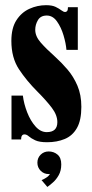

<svg xmlns="http://www.w3.org/2000/svg" viewBox="-20 -552 366 760"><path d="M166.5 11Q135.5 11 119.2 3.2Q103 -4.5 94.2 -12.2Q85.5 -20 77 -20Q63.5 -20 63.5 0H25.5V-173.5H70.5Q74.5 -141 87.5 -107.5Q100.5 -74 120.5 -51.5Q140.5 -29 165 -29Q207 -29 207 -68.5Q207 -96.5 185 -125.5Q163 -154.5 128 -189.5Q85 -232.5 55 -278Q25 -323.5 25 -390Q25 -441 45 -472Q65 -503 96.5 -517.2Q128 -531.5 162.5 -531.5Q186 -531.5 200 -524.8Q214 -518 222.8 -511.2Q231.5 -504.5 238 -504.5Q242.5 -504.5 245.8 -508.5Q249 -512.5 249 -523.5H288V-354.5H243Q241 -380 231.5 -412Q222 -444 205.5 -467.2Q189 -490.5 165 -490.5Q141 -490.5 130.2 -472.5Q119.5 -454.5 119.5 -434Q119.5 -408.5 140.8 -384Q162 -359.5 198.5 -327Q223.5 -304.5 247.2 -276.8Q271 -249 286.5 -212.8Q302 -176.5 302 -129Q302 -76 284.5 -45.2Q267 -14.5 236.2 -1.8Q205.5 11 166.5 11ZM167.5 188 144.5 161Q149.5 159.5 161.5 152.2Q173.5 145 177.5 136.5Q176.5 137 172.5 137Q154 137 141 124Q128 111 128 92Q128 73 141 60.2Q154 47.5 172.5 47.5Q193 47.5 207.8 60Q222.5 72.5 222.5 98.5Q222.5 123.5 212.5 141.2Q202.5 159 189.5 170.2Q176.5 181.5 167.5 188Z"/></svg>

Font: Imbue 10pt Black
Style: Regular
Weight: 900
Designer: Tyler Finck
Foundry: Etcetera Type Company
Version: Version 1.102; ttfautohint (v1.8.3)